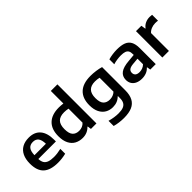

<svg xmlns="http://www.w3.org/2000/svg" viewBox="23 -1693 2809 2809"><g transform="rotate(-45 1427.0 -289.0)"><path d="M542 -233H178.5Q181 -181 200.2 -150.2Q219.5 -119.5 259.5 -105.5Q299.5 -91.5 365.5 -91.5Q431 -91.5 511 -110.5V-10Q428 10 346 10Q191.5 10 117.2 -58Q43 -126 43 -272Q43 -362.5 73.2 -425.8Q103.5 -489 161 -521.5Q218.5 -554 300 -554Q418 -554 480 -480.8Q542 -407.5 542 -268ZM178 -312.5H415Q413 -393.5 384 -430.2Q355 -467 298 -467Q240 -467 210 -430.2Q180 -393.5 178 -312.5Z M621 -261.5Q621 -404.5 699 -479.5Q777 -554.5 923 -554.5Q964.5 -554.5 1012 -548V-808H1148V0H1034L1026 -58H1019Q990.5 -26.5 949.2 -8.5Q908 9.5 858 9.5Q790 9.5 736.5 -19Q683 -47.5 652 -108.2Q621 -169 621 -261.5ZM1012 -152.5V-441.5Q970.5 -450.5 927.5 -450.5Q841 -450.5 799.2 -407.2Q757.5 -364 757.5 -271.5Q757.5 -180 793.2 -140.8Q829 -101.5 894.5 -101.5Q928.5 -101.5 959.2 -114Q990 -126.5 1012 -152.5Z M1299.5 205V98Q1396 125.5 1481.5 125.5Q1542.5 125.5 1580 110.8Q1617.5 96 1635.2 64.2Q1653 32.5 1653 -20V-59.5H1646.5Q1618 -29.5 1577.8 -13Q1537.5 3.5 1488 3.5Q1424.5 3.5 1373.5 -25.2Q1322.5 -54 1292.2 -113.5Q1262 -173 1262 -261.5Q1262 -404 1341.8 -479Q1421.5 -554 1577 -554Q1631 -554 1687.5 -546.2Q1744 -538.5 1789 -524.5V-44.5Q1789 51.5 1756.5 112.2Q1724 173 1658.5 201.5Q1593 230 1491 230Q1443 230 1393.8 223.8Q1344.5 217.5 1299.5 205ZM1653 -153V-440Q1611 -450 1565.5 -450Q1482.5 -450 1440.5 -406.8Q1398.5 -363.5 1398.5 -273Q1398.5 -183.5 1434.2 -145.2Q1470 -107 1535 -107Q1568.5 -107 1599.5 -118.5Q1630.5 -130 1653 -153Z M2375 -330V0H2262L2253 -56H2246Q2218.5 -24 2176.8 -7.2Q2135 9.5 2085.5 9.5Q2027.5 9.5 1986 -9.8Q1944.5 -29 1923 -64Q1901.5 -99 1901.5 -145.5Q1901.5 -221 1956.5 -262.2Q2011.5 -303.5 2129.5 -312.5L2242 -323V-339.5Q2242 -382.5 2227.8 -406.8Q2213.5 -431 2183.2 -441.2Q2153 -451.5 2102 -451.5Q2066 -451.5 2024 -445.5Q1982 -439.5 1944.5 -427.5V-529Q1984 -541 2032.2 -547.5Q2080.5 -554 2124 -554Q2212.5 -554 2267 -532.8Q2321.5 -511.5 2348.2 -462.8Q2375 -414 2375 -330ZM2242 -130.5V-245L2141.5 -236Q2086 -230.5 2061.5 -211.2Q2037 -192 2037 -157Q2037 -122 2059.5 -103Q2082 -84 2126.5 -84Q2158 -84 2188.2 -95.5Q2218.5 -107 2242 -130.5Z M2511.5 -545.5H2623L2633.5 -476H2640.5Q2666.5 -513 2708.2 -532.5Q2750 -552 2799 -552Q2824.5 -552 2847.5 -548V-426Q2824 -430 2791.5 -430Q2751.5 -430 2711.5 -414.2Q2671.5 -398.5 2647.5 -369.5V0H2511.5Z"/></g></svg>

Font: Encode Sans Semi Expanded SmBd
Style: Regular
Weight: 600
Width: 6
Designer: Multiple Designers
Foundry: Impallari Type
Version: Version 2.000